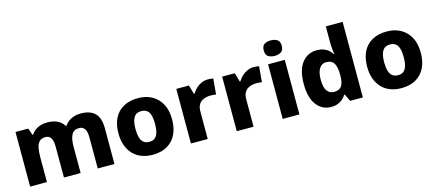

<svg xmlns="http://www.w3.org/2000/svg" viewBox="-55 -1311 4228 1865"><g transform="rotate(-15 2059.0 -378.5)"><path d="M729 -559Q823 -559 871.5 -511.5Q920 -464 920 -358V0H752V-311Q752 -371 733.5 -398.5Q715 -426 677 -426Q624 -426 602 -384.5Q580 -343 580 -266V0H412V-311Q412 -350 404 -375.5Q396 -401 380 -413.5Q364 -426 338 -426Q301 -426 279.5 -405.5Q258 -385 249.5 -346Q241 -307 241 -250V0H72V-549H200L224 -480H231Q247 -506 271 -523.5Q295 -541 326 -550Q357 -559 393 -559Q453 -559 494 -539Q535 -519 558 -481H568Q594 -520 637 -539.5Q680 -559 729 -559Z M1573 -276Q1573 -207 1554.5 -154Q1536 -101 1500.5 -64Q1465 -27 1415.5 -8.5Q1366 10 1302 10Q1244 10 1194.5 -8.5Q1145 -27 1109.5 -63.5Q1074 -100 1054 -153.5Q1034 -207 1034 -276Q1034 -367 1066.5 -430Q1099 -493 1160 -526Q1221 -559 1305 -559Q1384 -559 1444 -526Q1504 -493 1538.5 -430Q1573 -367 1573 -276ZM1205 -276Q1205 -225 1215 -190Q1225 -155 1247 -137.5Q1269 -120 1304 -120Q1340 -120 1361 -137.5Q1382 -155 1392 -190Q1402 -225 1402 -276Q1402 -327 1392 -361Q1382 -395 1360.5 -412Q1339 -429 1303 -429Q1252 -429 1228.5 -390.5Q1205 -352 1205 -276Z M2008 -559Q2021 -559 2037 -557.5Q2053 -556 2062 -554L2048 -396Q2039 -398 2025 -399.5Q2011 -401 1994 -401Q1970 -401 1946 -395.5Q1922 -390 1902 -376.5Q1882 -363 1870 -338.5Q1858 -314 1858 -275V0H1689V-549H1816L1842 -459H1849Q1865 -487 1889 -509.5Q1913 -532 1943.5 -545.5Q1974 -559 2008 -559Z M2469 -559Q2482 -559 2498 -557.5Q2514 -556 2523 -554L2509 -396Q2500 -398 2486 -399.5Q2472 -401 2455 -401Q2431 -401 2407 -395.5Q2383 -390 2363 -376.5Q2343 -363 2331 -338.5Q2319 -314 2319 -275V0H2150V-549H2277L2303 -459H2310Q2326 -487 2350 -509.5Q2374 -532 2404.5 -545.5Q2435 -559 2469 -559Z M2780 -549V0H2612V-549ZM2697 -767Q2733 -767 2760 -751Q2787 -735 2787 -689Q2787 -644 2760 -627.5Q2733 -611 2697 -611Q2659 -611 2632.5 -627.5Q2606 -644 2606 -689Q2606 -735 2632.5 -751Q2659 -767 2697 -767Z M3098 10Q3010 10 2953.5 -62Q2897 -134 2897 -274Q2897 -415 2954 -487Q3011 -559 3103 -559Q3141 -559 3170 -548.5Q3199 -538 3219.5 -520Q3240 -502 3255 -479H3259Q3256 -497 3252.5 -530.5Q3249 -564 3249 -597V-760H3418V0H3290L3256 -71H3249Q3236 -49 3215 -30.5Q3194 -12 3165.5 -1Q3137 10 3098 10ZM3162 -124Q3217 -124 3239 -157Q3261 -190 3262 -257V-272Q3262 -345 3240.5 -384Q3219 -423 3160 -423Q3118 -423 3092.5 -385Q3067 -347 3067 -271Q3067 -196 3092.5 -160Q3118 -124 3162 -124Z M4074 -276Q4074 -207 4055.5 -154Q4037 -101 4001.5 -64Q3966 -27 3916.5 -8.5Q3867 10 3803 10Q3745 10 3695.5 -8.5Q3646 -27 3610.5 -63.5Q3575 -100 3555 -153.5Q3535 -207 3535 -276Q3535 -367 3567.5 -430Q3600 -493 3661 -526Q3722 -559 3806 -559Q3885 -559 3945 -526Q4005 -493 4039.5 -430Q4074 -367 4074 -276ZM3706 -276Q3706 -225 3716 -190Q3726 -155 3748 -137.5Q3770 -120 3805 -120Q3841 -120 3862 -137.5Q3883 -155 3893 -190Q3903 -225 3903 -276Q3903 -327 3893 -361Q3883 -395 3861.5 -412Q3840 -429 3804 -429Q3753 -429 3729.5 -390.5Q3706 -352 3706 -276Z"/></g></svg>

Font: Noto Sans Hebrew ExtraBold
Style: Regular
Weight: 800
Designer: Monotype Design Team
Foundry: Monotype Imaging Inc.
Version: Version 2.003